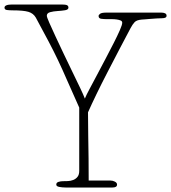

<svg xmlns="http://www.w3.org/2000/svg" viewBox="-50 -833 760 853"><path d="M158 -763Q158 -757 169 -732Q180 -707 196.5 -671.5Q213 -636 233 -594Q253 -552 272 -513Q291 -474 306 -442.5Q321 -411 327 -395Q333 -410 348 -438Q363 -466 381.5 -501Q400 -536 419.5 -573Q439 -610 455.5 -642.5Q472 -675 482.5 -699Q493 -723 493 -732Q493 -739 486 -742Q479 -745 468.5 -746.5Q458 -748 445.5 -748Q433 -748 422 -748Q412 -748 400 -749.5Q388 -751 388 -762Q388 -767 395 -772Q402 -777 422 -777H667Q676 -777 683 -774Q690 -771 690 -763Q690 -752 670 -752Q659 -752 645 -751Q631 -750 617.5 -749Q604 -748 593.5 -747Q583 -746 579 -746Q557 -744 548 -734.5Q539 -725 530 -708Q508 -667 481.5 -616Q455 -565 428.5 -514Q402 -463 379 -415.5Q356 -368 341 -334Q341 -282 342 -228Q343 -182 343.5 -129Q344 -76 344 -31H440Q451 -31 460.5 -26Q470 -21 470 -13Q470 0 450 0H241Q227 0 213.5 -2.5Q200 -5 200 -13Q200 -22 210 -25Q220 -28 229 -28Q239 -28 251.5 -28.5Q264 -29 275.5 -33.5Q287 -38 294.5 -47.5Q302 -57 302 -74V-355Q269 -428 248 -476.5Q227 -525 207.5 -566Q188 -607 165.5 -649.5Q143 -692 109 -755Q98 -774 76 -780.5Q54 -787 6 -787Q-8 -787 -19 -788.5Q-30 -790 -30 -799Q-30 -813 5 -813H223Q241 -813 247.5 -810Q254 -807 254 -799Q254 -790 239 -787.5Q224 -785 206 -784Q188 -783 173 -779Q158 -775 158 -763Z"/></svg>

Font: Life Savers
Style: Regular
Weight: 400
Version: Version 2.001; ttfautohint (v0.93) -l 8 -r 50 -G 200 -x 14 -